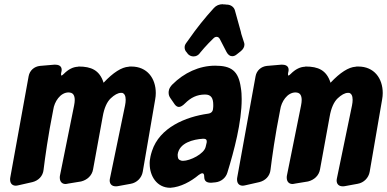

<svg xmlns="http://www.w3.org/2000/svg" viewBox="-20 -885 1838 912"><path d="M283 -534C278 -529 274 -526 272 -526C271 -526 270 -528 270 -531C270 -534 270 -537 271 -541C272 -545 273 -549 273 -553C273 -573 257 -578 240 -578L170 -572C142 -569 121 -550 116 -523L29 -43C28 -39 28 -35 28 -32C28 -13 39 -3 55 -3C59 -3 63 -4 68 -5L134 -20C162 -27 184 -48 187 -79C194 -136 208 -239 233 -364C238 -401 266 -446 306 -446C309 -446 313 -445 318 -444C326 -441 335 -433 335 -410C335 -403 334 -394 332 -384L265 -52C264 -48 264 -44 264 -41C264 -22 275 -11 291 -11C295 -11 299 -12 304 -13L365 -23C394 -30 417 -51 422 -80L468 -332C475 -372 488 -401 506 -418C523 -434 540 -444 555 -444H560C571 -441 577 -430 577 -411C577 -403 576 -394 574 -384L503 -41C502 -36 501 -32 501 -28C501 -11 511 0 530 0C533 0 537 0 541 -1L601 -12C630 -17 653 -40 658 -69L717 -412C719 -423 720 -433 720 -443C720 -513 679 -569 604 -569H596L591 -568C558 -566 518 -541 472 -492C453 -552 413 -569 354 -569L350 -568C327 -567 305 -556 283 -534Z M931 -635C943 -650 956 -664 971 -680L994 -703C999 -708 1004 -710 1009 -710C1016 -710 1021 -706 1025 -698L1056 -638C1063 -625 1072 -618 1083 -618C1091 -618 1098 -621 1105 -627L1124 -642C1135 -651 1141 -662 1141 -673C1141 -678 1140 -682 1138 -687L1129 -715C1127 -721 1125 -727 1124 -734L1096 -835C1092 -851 1077 -862 1060 -863C1055 -863 1052 -863 1050 -864H1042L1038 -865C1021 -865 1007 -859 996 -847C953 -800 913 -750 877 -698L864 -680C859 -673 857 -667 857 -660C857 -651 860 -643 867 -636L873 -628C880 -621 889 -617 899 -617C911 -617 921 -622 928 -631ZM799 -484C780 -465 781 -449 781 -444C781 -435 784 -426 790 -418L810 -389C816 -381 823 -377 830 -377C838 -377 848 -383 859 -394C886 -421 915 -436 954 -436C983 -436 993 -419 993 -386C993 -381 993 -375 992 -369C991 -355 983 -347 968 -345C861 -330 738 -279 702 -168C689 -128 691 -108 691 -107C691 -49 725 7 789 7C838 4 887 -23 924 -54C931 -59 937 -62 941 -62C947 -62 950 -57 950 -46C950 -23 963 -17 983 -17L1004 -19C1031 -22 1053 -41 1060 -65C1092 -169 1128 -304 1128 -414C1128 -433 1127 -451 1124 -468C1113 -549 1078 -573 1002 -573C926 -573 854 -539 799 -484ZM957 -188C950 -154 883 -121 849 -121C844 -121 839 -122 836 -124C824 -128 824 -141 824 -152C832 -207 898 -223 944 -226C954 -226 962 -225 962 -213C962 -210 962 -208 961 -205Z M1361 -534C1356 -529 1352 -526 1350 -526C1349 -526 1348 -528 1348 -531C1348 -534 1348 -537 1349 -541C1350 -545 1351 -549 1351 -553C1351 -573 1335 -578 1318 -578L1248 -572C1220 -569 1199 -550 1194 -523L1107 -43C1106 -39 1106 -35 1106 -32C1106 -13 1117 -3 1133 -3C1137 -3 1141 -4 1146 -5L1212 -20C1240 -27 1262 -48 1265 -79C1272 -136 1286 -239 1311 -364C1316 -401 1344 -446 1384 -446C1387 -446 1391 -445 1396 -444C1404 -441 1413 -433 1413 -410C1413 -403 1412 -394 1410 -384L1343 -52C1342 -48 1342 -44 1342 -41C1342 -22 1353 -11 1369 -11C1373 -11 1377 -12 1382 -13L1443 -23C1472 -30 1495 -51 1500 -80L1546 -332C1553 -372 1566 -401 1584 -418C1601 -434 1618 -444 1633 -444H1638C1649 -441 1655 -430 1655 -411C1655 -403 1654 -394 1652 -384L1581 -41C1580 -36 1579 -32 1579 -28C1579 -11 1589 0 1608 0C1611 0 1615 0 1619 -1L1679 -12C1708 -17 1731 -40 1736 -69L1795 -412C1797 -423 1798 -433 1798 -443C1798 -513 1757 -569 1682 -569H1674L1669 -568C1636 -566 1596 -541 1550 -492C1531 -552 1491 -569 1432 -569L1428 -568C1405 -567 1383 -556 1361 -534Z"/></svg>

Font: Bangerz
Style: Bold
Weight: 700
Designer: vernon adams
Foundry: Vernon Adams
Version: Version 2.10;December 28, 2023;FontCreator 13.0.0.2683 64-bi